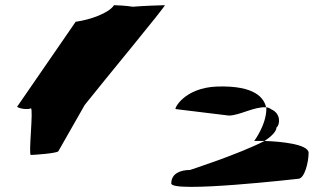

<svg xmlns="http://www.w3.org/2000/svg" viewBox="-20 -742 1237 741"><path d="M46 -330C55 -322 89 -318 99 -324C110 -324 89 -144 99 -144C110 -144 197 -150 205 -158L307 -337C387 -438 623 -722 616 -722C606 -722 522 -719 493 -716C467 -720 432 -722 420 -722C401 -692 330 -666 272 -658ZM641 -34C641 4 1131 -52 1131 -52C1155 -52 1171 -115 1171 -152C1171 -186 1062 -196 1001 -198C899 -146 713 -86 713 -86C679 -86 641 -74 641 -34ZM658 -321 863 -296C904 -296 961 -331 1007 -328C999 -362 967 -413 817 -408C690 -403 651 -321 658 -321ZM961 -198H1001C1031 -218 1047 -236 1047 -250C1061 -260 1065 -304 1027 -320C1021 -325 1014 -327 1007 -328C1007 -326 1008 -325 1008 -323C1008 -260 961 -198 961 -198Z"/></svg>

Font: Ampere
Style: SCUltExt
Weight: 400
Version: Version 1